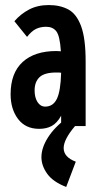

<svg xmlns="http://www.w3.org/2000/svg" viewBox="-20 -499 390 760"><path d="M135 11Q81 11 51.5 -28Q22 -67 22 -126Q22 -210 69.5 -253.5Q117 -297 203 -297Q211 -297 221 -296Q217 -357 203 -375Q189 -393 163 -393Q140 -393 122.5 -384.5Q105 -376 87 -353L37 -415Q62 -444 95.5 -461.5Q129 -479 173 -479Q218 -479 250.5 -461.5Q283 -444 301 -395.5Q319 -347 319 -256V0H222V-41Q206 -12 185 -0.5Q164 11 135 11ZM117 -141Q117 -113 128.5 -95Q140 -77 159 -77Q190 -77 205 -107.5Q220 -138 222 -211Q217 -212 212.5 -212Q208 -212 203 -212Q156 -212 136.5 -193.5Q117 -175 117 -141ZM280 141 242 241Q190 221 167 189Q144 157 144 123Q144 86 170 45Q196 4 244 -31L277 0Q232 53 232 87Q232 123 280 141Z"/></svg>

Font: Inconsolata ExtraCondensed ExtraBold
Style: Regular
Weight: 800
Width: 2
Monospace: yes
Designer: Raph Levien, Cyreal, Brenton Simpson
Foundry: Raph Levien, Cyreal, Google
Version: Version 3.001; ttfautohint (v1.8.2.53-6de2)